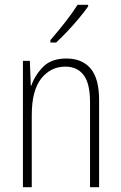

<svg xmlns="http://www.w3.org/2000/svg" viewBox="-20 -784 507 804"><path d="M258 -539Q324 -539 359.5 -497Q395 -455 395 -365V0H357V-356Q357 -435 330 -470Q303 -505 254 -505Q192 -505 152.5 -455Q113 -405 113 -302V0H76V-529H105L109 -425H111Q126 -469 160.5 -504Q195 -539 258 -539ZM349 -757Q333 -734 309.5 -706Q286 -678 261 -651.5Q236 -625 215 -606H191V-616Q223 -653 252.5 -690.5Q282 -728 305 -764H349Z"/></svg>

Font: Noto Sans Lao Condensed ExtraLight
Style: Regular
Weight: 200
Width: 3
Designer: Monotype Design Team
Foundry: Monotype Imaging Inc.
Version: Version 2.003; ttfautohint (v1.8.4.7-5d5b)